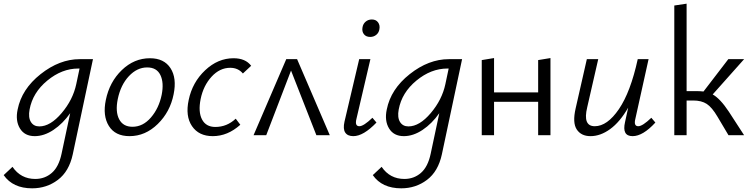

<svg xmlns="http://www.w3.org/2000/svg" viewBox="-71 -736 4093 1045"><path d="M363 -414H435L325 104Q305 197 244 243Q183 289 104 289Q-1 289 -51 217L-3 172Q42 238 121 238Q173 238 211 205Q249 172 264 101L311 -120Q271 -63 220 -29Q169 5 118 5Q63 5 37.5 -37Q12 -79 25 -140Q47 -251 150 -332.5Q253 -414 363 -414ZM143 -48Q203 -48 264.5 -120.5Q326 -193 344 -278L362 -363H355Q266 -363 186.5 -297.5Q107 -232 90 -140Q82 -97 97 -72.5Q112 -48 143 -48Z M634 5Q556 5 521.5 -50.5Q487 -106 505 -192Q525 -290 592 -354.5Q659 -419 745 -419Q822 -419 857 -365Q892 -311 874 -223Q855 -127 787.5 -61Q720 5 634 5ZM650 -46Q707 -46 750.5 -96.5Q794 -147 809 -220Q822 -286 802 -327.5Q782 -369 730 -369Q675 -369 630.5 -321.5Q586 -274 570 -197Q556 -128 577.5 -87Q599 -46 650 -46Z M1251 -336Q1225 -367 1182 -367Q1125 -367 1080.5 -318.5Q1036 -270 1021 -197Q1007 -127 1028.5 -86Q1050 -45 1101 -45Q1164 -45 1212 -90L1237 -57Q1168 5 1087 5Q1011 5 974 -49.5Q937 -104 956 -192Q976 -288 1045.5 -353.5Q1115 -419 1200 -419Q1265 -419 1296 -378Z M1724 0H1651L1513 -352L1378 0H1309L1487 -414H1546Z M1944 -535Q1921 -535 1909.5 -550Q1898 -565 1902 -587Q1905 -606 1919 -618Q1933 -630 1953 -630Q1975 -630 1986.5 -614.5Q1998 -599 1994 -577Q1991 -558 1977 -546.5Q1963 -535 1944 -535ZM1852 5Q1821 5 1808 -14.5Q1795 -34 1804 -74L1884 -414H1945L1869 -89Q1859 -49 1885 -49Q1908 -49 1956 -95L1978 -69Q1907 5 1852 5Z M2372 -414H2444L2334 104Q2314 197 2253 243Q2192 289 2113 289Q2008 289 1958 217L2006 172Q2051 238 2130 238Q2182 238 2220 205Q2258 172 2273 101L2320 -120Q2280 -63 2229 -29Q2178 5 2127 5Q2072 5 2046.5 -37Q2021 -79 2034 -140Q2056 -251 2159 -332.5Q2262 -414 2372 -414ZM2152 -48Q2212 -48 2273.5 -120.5Q2335 -193 2353 -278L2371 -363H2364Q2275 -363 2195.5 -297.5Q2116 -232 2099 -140Q2091 -97 2106 -72.5Q2121 -48 2152 -48Z M2858 -409 2925 -420V0H2858V-182H2618V0H2551V-409L2618 -420V-233H2858Z M3474 -95 3496 -69Q3428 5 3372 5Q3313 5 3331 -72L3348 -150Q3303 -72 3250 -33.5Q3197 5 3143 5Q3092 5 3068 -31.5Q3044 -68 3062 -146L3123 -414H3185L3125 -152Q3100 -49 3166 -49Q3234 -49 3297.5 -142Q3361 -235 3400 -414H3459L3387 -89Q3377 -49 3403 -49Q3426 -49 3474 -95Z M3808 -222Q3849 -199 3896 -128L3979 0H3894L3834 -101Q3804 -152 3775.5 -170.5Q3747 -189 3702 -189H3666V0H3599V-706L3666 -716V-240H3724Q3738 -240 3758 -238L3893 -414H3979Z"/></svg>

Font: EauTestInfant
Style: Italic
Weight: 400
Italic angle: -12°
Designer: Christian Thalmann (Catharsis Fonts)
Version: Version 0.001;PS 000.001;hotconv 1.0.88;makeotf.lib2.5.64775